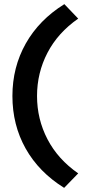

<svg xmlns="http://www.w3.org/2000/svg" viewBox="-20 -722 414 928"><path d="M290 186Q168 110 104 -4Q40 -118 40 -258Q40 -397 104.5 -511.5Q169 -626 291 -702L358 -632Q260 -564 209.5 -467Q159 -370 159 -258Q159 -146 209.5 -49Q260 48 358 116Z"/></svg>

Font: Our Lexend Medium
Style: Regular
Weight: 500
Designer: Bonnie Shaver-Troup, Thomas Jockin
Foundry: Lexend
Version: Version 1.007